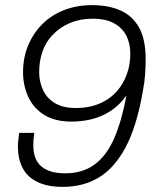

<svg xmlns="http://www.w3.org/2000/svg" viewBox="-20 -718 611 750"><path d="M225 12Q165 12 125.5 -7.5Q86 -27 68 -62.5Q50 -98 50 -144Q50 -157 51.5 -171Q53 -185 55 -199H114Q112 -186 111 -174.5Q110 -163 110 -152Q110 -94 142 -67.5Q174 -41 234 -41Q304 -41 351 -76.5Q398 -112 427 -180Q456 -248 474 -345Q446 -306 410.5 -283.5Q375 -261 336.5 -252Q298 -243 260 -243Q195 -243 153 -269Q111 -295 90.5 -339.5Q70 -384 70 -436Q70 -494 90.5 -542Q111 -590 146.5 -625Q182 -660 231.5 -679Q281 -698 339 -698Q404 -698 451 -677Q498 -656 523.5 -610Q549 -564 549 -487Q549 -460 547 -429Q545 -398 538 -362Q514 -223 470 -141.5Q426 -60 365 -24Q304 12 225 12ZM277 -296Q328 -296 369 -313.5Q410 -331 438 -363Q462 -391 475.5 -428Q489 -465 489 -508Q489 -548 473.5 -578.5Q458 -609 425.5 -627Q393 -645 342 -645Q293 -645 253 -628Q213 -611 185 -581Q159 -554 146 -517Q133 -480 133 -436Q133 -400 147.5 -367.5Q162 -335 194 -315.5Q226 -296 277 -296Z"/></svg>

Font: Archivo SemiBold ExtraLight
Style: Italic
Weight: 250
Italic angle: -10°
Version: Version 2.001